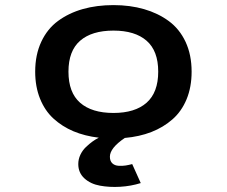

<svg xmlns="http://www.w3.org/2000/svg" viewBox="-20 -532 890 753"><path d="M532 186Q493.5 198 451.5 200.5Q409.5 203 372.2 196.2Q335 189.5 311 167.5Q287 145.5 287 111.5Q287 92.5 295.2 75Q303.5 57.5 317.2 44.5Q331 31.5 342.8 23Q354.5 14.5 367.5 8Q312.5 1.5 268 -17.2Q223.5 -36 189.5 -67.2Q155.5 -98.5 136.8 -145.5Q118 -192.5 118 -251Q118 -317 141.8 -368Q165.5 -419 207.8 -450Q250 -481 304.8 -496.5Q359.5 -512 425 -512Q490 -512 544.8 -496.2Q599.5 -480.5 641.8 -449.5Q684 -418.5 707.8 -367.8Q731.5 -317 731.5 -251Q731.5 -190.5 711.8 -142.8Q692 -95 656.2 -63.8Q620.5 -32.5 573.5 -14.2Q526.5 4 469.5 9Q411 48.5 411 82.5Q411 99.5 420.5 108.5Q430 117.5 445.5 118.2Q461 119 473.2 117Q485.5 115 498.5 111.5ZM425 -89Q509.5 -89 555 -129.2Q600.5 -169.5 600.5 -251Q600.5 -332.5 555 -372.2Q509.5 -412 425 -412Q340 -412 294.2 -372.2Q248.5 -332.5 248.5 -251Q248.5 -169 294.2 -129Q340 -89 425 -89Z"/></svg>

Font: League Mono Wide Medium
Style: Regular
Weight: 500
Width: 8
Designer: Tyler Finck
Foundry: The League of Moveable Type / Tyler Finck
Version: Version 2.210